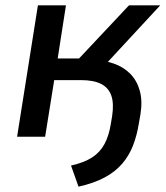

<svg xmlns="http://www.w3.org/2000/svg" viewBox="-20 -512 621 719"><path d="M274 187 246 108Q295 97 325 77.5Q355 58 371.5 27Q388 -4 395 -48L400 -78Q407 -124 397 -153.5Q387 -183 359 -197.5Q331 -212 283 -212H183L149 0H44L122 -492H227L196 -293H276L463 -492H580L355 -249L321 -287Q369 -287 406 -274Q443 -261 468 -235.5Q493 -210 503.5 -172Q514 -134 506 -84L500 -50Q493 -6 478.5 32Q464 70 438 100.5Q412 131 372 152.5Q332 174 274 187Z"/></svg>

Font: Nunito Sans 10pt SemiBold
Style: Italic
Weight: 600
Italic angle: -9°
Designer: Vernon Adams
Foundry: Vernon Adams
Version: Version 3.101;gftools[0.9.27]